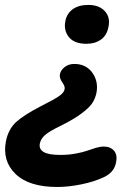

<svg xmlns="http://www.w3.org/2000/svg" viewBox="-86 -534 515 772"><path d="M262.2 -357.9Q212.4 -357.9 190.9 -385Q169.4 -412.1 176.8 -449.2Q182.6 -479.5 206.3 -496.8Q230 -514.2 269 -514.2Q312.5 -514.2 335.4 -489.3Q358.4 -464.4 350.1 -425.8Q343.8 -391.6 319.8 -374.8Q295.9 -357.9 262.2 -357.9ZM144 217.8Q30.3 217.8 -23.7 165.3Q-77.6 112.8 -62 33.2Q-52.2 -14.6 -21.5 -43Q9.3 -71.3 78.1 -106.9Q135.7 -135.7 154.1 -149.4Q172.4 -163.1 173.8 -175.8Q176.3 -186 164.3 -203.1Q152.3 -220.2 154.8 -234.9Q157.7 -251.5 173.8 -264.2Q189.9 -276.9 212.9 -276.9Q259.8 -276.9 285.2 -241.7Q310.5 -206.5 301.8 -160.2Q296.9 -137.7 285.4 -119.9Q273.9 -102.1 243.4 -78.9Q212.9 -55.7 161.1 -29.8Q111.3 -5.9 94.5 9.5Q77.6 24.9 74.2 43Q69.8 65.4 89.4 77.1Q108.9 88.9 157.2 88.9Q189.5 88.9 218.5 83.5Q247.6 78.1 264.4 72Q281.2 65.9 299.3 60.5Q317.4 55.2 330.1 55.2Q357.9 55.2 372.3 71.8Q386.7 88.4 380.9 118.2Q373.5 158.7 332 178.2Q293.9 196.3 242.2 207Q190.4 217.8 144 217.8Z"/></svg>

Font: Shantell Sans Irregular
Style: Italic
Weight: 600
Italic angle: -11.31°
Designer: Stephen Nixon, Anya Danilova, Shantell Martin
Foundry: Arrow Type
Version: Version 1.006;[9816181b4]